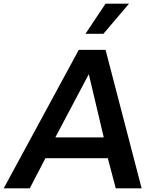

<svg xmlns="http://www.w3.org/2000/svg" viewBox="-64 -1020 850 1040"><path d="M496.1 -836.9H398.9L507.8 -1000H634.8ZM520 -163.1H182.1L97.2 0H-43.9L362.8 -750H507.8L703.1 0H563ZM498 -275.9 417 -618.2 235.8 -275.9Z"/></svg>

Font: Oakes Grotesk
Style: SemiBold Italic
Weight: 600
Designer: Samuel Oakes
Foundry: Samuel Oakes
Version: Version 1.0 | wf-rip DC20170320